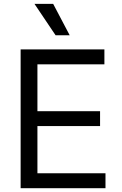

<svg xmlns="http://www.w3.org/2000/svg" viewBox="-20 -986 638 1006"><path d="M88.1 0V-727.3H527V-649.1H176.1V-403.4H504.3V-325.3H176.1V-78.1H532.7V0ZM271.3 -801.1 160.5 -965.9H258.5L345.2 -801.1Z"/></svg>

Font: Inter Alia
Style: Regular
Weight: 400
Designer: Rasmus Andersson (Latin, Greek, Cyrillic etc.) and Evan from Shavian.info (Shavian, old style figures)
Foundry: Shavian.info
Version: Version 0.001;git-37ab20767